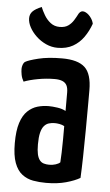

<svg xmlns="http://www.w3.org/2000/svg" viewBox="-53 -750 454 796"><g transform="rotate(5 174.5 -352.5)"><path d="M169 10Q141 10 115.5 5.5Q90 1 69.5 -14.5Q49 -30 37.5 -61Q26 -92 26 -143Q26 -195 36.5 -227.5Q47 -260 65.5 -277.5Q84 -295 106.5 -301.5Q129 -308 153 -308Q168 -308 189 -305Q210 -302 224 -294Q224 -294 224 -307Q224 -320 224 -338Q224 -356 224 -370Q224 -390 218 -401Q212 -412 199.5 -417Q187 -422 168 -422Q133 -422 98 -415.5Q63 -409 40 -400Q32 -414 29.5 -428Q27 -442 27 -452Q27 -460 30 -469Q33 -478 39 -482Q52 -490 92.5 -500Q133 -510 191 -510Q257 -510 286 -483Q315 -456 315 -388V-337Q315 -280 314.5 -221.5Q314 -163 313 -112Q312 -61 310 -23Q288 -10 252 0Q216 10 169 10ZM176 -66Q190 -66 202.5 -70Q215 -74 221 -80Q222 -95 223 -121Q224 -147 224 -176.5Q224 -206 224 -231Q215 -236 204 -238Q193 -240 184 -240Q171 -240 159.5 -236.5Q148 -233 139.5 -223Q131 -213 126.5 -194.5Q122 -176 122 -146Q122 -121 125.5 -105.5Q129 -90 136 -81Q143 -72 153.5 -69Q164 -66 176 -66ZM168 -552Q143 -552 120 -562.5Q97 -573 79 -590Q61 -607 50.5 -626.5Q40 -646 40 -664Q40 -681 51 -692.5Q62 -704 88 -715Q94 -700 104.5 -682Q115 -664 131 -651.5Q147 -639 169 -639Q191 -639 204.5 -648.5Q218 -658 227 -672.5Q236 -687 243 -701Q252 -715 265.5 -711Q279 -707 290.5 -693Q302 -679 305 -664Q294 -633 276 -607.5Q258 -582 231.5 -567Q205 -552 168 -552Z"/></g></svg>

Font: Yanone Kaffeesatz ExtraLight Medium
Style: Regular
Weight: 500
Version: Version 2.003